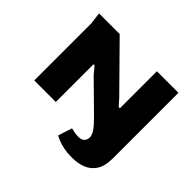

<svg xmlns="http://www.w3.org/2000/svg" viewBox="-171 -811 1211 1211"><g transform="rotate(45 434.0 -206.0)"><path d="M591 176Q558 176 527 169.5Q496 163 473.5 154Q451 145 442 138L472 45Q482 48 500.5 51.5Q519 55 539 55Q565 55 578.5 41.5Q592 28 592 6Q592 -14 576 -38.5Q560 -63 520 -103L331 -289L292 -336H282V0H90V-508L80 -588H264L546 -302L585 -258H596V-588H788V0Q788 66 763 104.5Q738 143 697 159.5Q656 176 606 176Z"/></g></svg>

Font: Goldman
Style: Bold
Weight: 700
Designer: Jaikishan Patel
Version: Version 1.000; ttfautohint (v1.8.3)